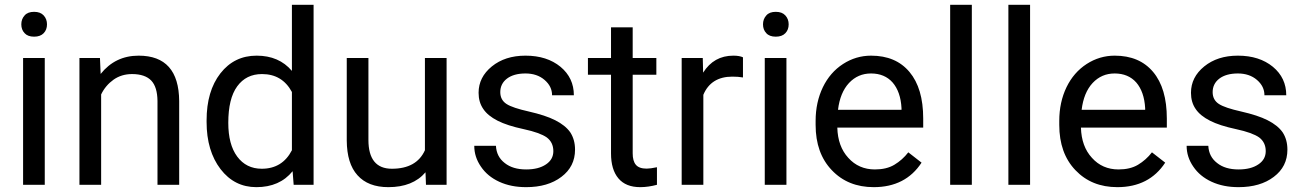

<svg xmlns="http://www.w3.org/2000/svg" viewBox="-20 -770 5434 800"><path d="M166.5 0V-528.3H76.2V0ZM68.8 -668.5C68.8 -653.8 73.2 -641.6 82.5 -631.8C91.3 -622.1 104.5 -617.2 122.1 -617.2C139.6 -617.2 152.8 -622.1 162.1 -631.8C171.4 -641.6 175.8 -653.8 175.8 -668.5C175.8 -683.1 171.4 -695.3 162.1 -705.6C152.8 -715.8 139.6 -720.7 122.1 -720.7C104.5 -720.7 91.3 -715.8 82.5 -705.6C73.2 -695.3 68.8 -683.1 68.8 -668.5Z M396.5 -528.3H311V0H401.4V-376.5C413.6 -401.9 431.2 -422.4 453.1 -438C475.1 -453.6 501 -461.4 530.3 -461.4C566.4 -461.4 593.3 -452.1 610.4 -434.1C627.4 -416 635.7 -387.7 636.2 -349.6V0H726.6V-349.1C725.6 -475.1 669.4 -538.1 557.6 -538.1C492.7 -538.1 439.9 -512.7 399.4 -461.9Z M840.8 -268.6V-261.7C840.8 -181.2 860.4 -115.7 898.9 -65.4C937.5 -15.1 987.3 9.8 1048.3 9.8C1112.8 9.8 1163.1 -12.2 1199.2 -56.6L1203.6 0H1286.6V-750H1196.3V-474.6C1160.2 -517.1 1111.3 -538.1 1049.3 -538.1C987.3 -538.1 937 -513.7 898.4 -464.4C859.9 -415 840.8 -349.6 840.8 -268.6ZM931.2 -258.3C931.2 -325.2 943.4 -376 968.3 -410.2C993.2 -444.3 1027.3 -461.4 1071.8 -461.4C1127.9 -461.4 1169.4 -436.5 1196.3 -386.7V-144C1169.9 -92.8 1127.9 -66.9 1070.8 -66.9C1027.3 -66.9 993.2 -84 968.3 -117.7C943.4 -151.4 931.2 -198.2 931.2 -258.3Z M1752.9 -52.2 1754.9 0H1840.8V-528.3H1750.5V-144C1727.5 -92.8 1681.6 -66.9 1612.8 -66.9C1547.9 -66.9 1515.1 -106.9 1515.1 -187V-528.3H1424.8V-184.6C1425.3 -120.6 1439.9 -72.3 1469.7 -39.6C1499 -6.8 1542 9.8 1598.1 9.8C1666 9.8 1717.8 -10.7 1752.9 -52.2Z M2285.6 -140.1C2285.6 -117.2 2275.4 -98.6 2254.9 -85C2233.9 -70.8 2206.5 -64 2172.4 -64C2135.3 -64 2105.5 -72.8 2083 -90.8C2060.1 -108.4 2047.9 -132.3 2046.4 -162.6H1956.1C1956.1 -131.3 1965.3 -102.5 1983.9 -75.7C2002 -48.8 2027.3 -27.8 2060.1 -12.7C2092.8 2.4 2129.9 9.8 2172.4 9.8C2232.4 9.8 2281.7 -4.4 2319.3 -33.2C2356.9 -61.5 2376 -99.1 2376 -146.5C2376 -174.8 2369.1 -198.7 2356 -218.8C2342.3 -238.3 2321.3 -254.9 2293.5 -269C2265.6 -283.2 2229 -294.9 2184.1 -305.2C2138.7 -315.4 2107.4 -325.7 2090.3 -336.9C2073.2 -348.1 2064.5 -364.3 2064.5 -386.2C2064.5 -409.2 2073.7 -428.2 2092.3 -442.4C2110.8 -456.5 2136.7 -463.9 2169.4 -463.9C2201.2 -463.9 2228 -455.1 2249 -437C2270 -418.9 2280.3 -397.9 2280.3 -373H2371.1C2371.1 -421.4 2352.5 -460.9 2315.4 -491.7C2277.8 -522.5 2229.5 -538.1 2169.4 -538.1C2112.3 -538.1 2065.9 -522.9 2029.3 -493.2C1992.7 -463.4 1974.1 -426.8 1974.1 -383.3C1974.1 -357.4 1980.5 -335 1993.7 -315.9C2006.3 -296.9 2026.4 -280.8 2053.2 -267.1C2080.1 -253.4 2116.2 -241.7 2162.1 -231.9C2207.5 -222.2 2239.7 -210.4 2258.3 -197.3C2276.4 -183.6 2285.6 -164.6 2285.6 -140.1Z M2616.2 -656.2H2525.9V-528.3H2429.7V-458.5H2525.9V-130.9C2525.9 -85.9 2536.1 -51.3 2556.6 -26.9C2577.1 -2.4 2607.4 9.8 2647.9 9.8C2670.4 9.8 2693.4 6.3 2717.3 0V-73.2C2699.2 -69.3 2684.6 -67.4 2674.3 -67.4C2653.3 -67.4 2638.2 -72.8 2629.4 -83.5C2620.6 -93.8 2616.2 -109.9 2616.2 -130.9V-458.5H2714.8V-528.3H2616.2Z M3075.7 -447.3V-531.2C3066.4 -535.6 3053.2 -538.1 3035.6 -538.1C2981.4 -538.1 2939.5 -514.6 2909.7 -467.3L2908.2 -528.3H2820.3V0H2910.6V-375C2931.6 -425.3 2972.2 -450.7 3031.2 -450.7C3047.4 -450.7 3062 -449.7 3075.7 -447.3Z M3256.8 0V-528.3H3166.5V0ZM3159.2 -668.5C3159.2 -653.8 3163.6 -641.6 3172.9 -631.8C3181.6 -622.1 3194.8 -617.2 3212.4 -617.2C3230 -617.2 3243.2 -622.1 3252.4 -631.8C3261.7 -641.6 3266.1 -653.8 3266.1 -668.5C3266.1 -683.1 3261.7 -695.3 3252.4 -705.6C3243.2 -715.8 3230 -720.7 3212.4 -720.7C3194.8 -720.7 3181.6 -715.8 3172.9 -705.6C3163.6 -695.3 3159.2 -683.1 3159.2 -668.5Z M3620.6 9.8C3709 9.8 3775.4 -24.4 3819.8 -92.3L3764.6 -135.3C3748 -113.8 3728.5 -96.7 3706.5 -83.5C3684.6 -70.3 3657.2 -64 3625.5 -64C3580.6 -64 3543.5 -80.1 3514.6 -112.3C3485.4 -144 3470.2 -186 3468.8 -238.3H3826.7V-275.9C3826.7 -360.4 3807.6 -424.8 3769.5 -470.2C3731.4 -515.6 3678.2 -538.1 3609.4 -538.1C3567.4 -538.1 3528.3 -526.4 3492.7 -503.4C3456.5 -480 3428.7 -447.8 3408.7 -406.7C3388.7 -365.2 3378.4 -318.4 3378.4 -266.1V-249.5C3378.4 -170.9 3400.9 -107.9 3445.8 -61C3490.7 -13.7 3548.8 9.8 3620.6 9.8ZM3609.4 -463.9C3647 -463.9 3677.2 -451.2 3699.2 -426.3C3721.2 -400.9 3733.9 -365.2 3736.3 -319.3V-312.5H3471.7C3477.5 -360.4 3492.7 -397.5 3517.6 -424.3C3542.5 -450.7 3572.8 -463.9 3609.4 -463.9Z M4029.3 0V-750H3939V0Z M4272 0V-750H4181.6V0Z M4635.7 9.8C4724.1 9.8 4790.5 -24.4 4835 -92.3L4779.8 -135.3C4763.2 -113.8 4743.7 -96.7 4721.7 -83.5C4699.7 -70.3 4672.4 -64 4640.6 -64C4595.7 -64 4558.6 -80.1 4529.8 -112.3C4500.5 -144 4485.4 -186 4483.9 -238.3H4841.8V-275.9C4841.8 -360.4 4822.8 -424.8 4784.7 -470.2C4746.6 -515.6 4693.4 -538.1 4624.5 -538.1C4582.5 -538.1 4543.5 -526.4 4507.8 -503.4C4471.7 -480 4443.8 -447.8 4423.8 -406.7C4403.8 -365.2 4393.6 -318.4 4393.6 -266.1V-249.5C4393.6 -170.9 4416 -107.9 4460.9 -61C4505.9 -13.7 4564 9.8 4635.7 9.8ZM4624.5 -463.9C4662.1 -463.9 4692.4 -451.2 4714.4 -426.3C4736.3 -400.9 4749 -365.2 4751.5 -319.3V-312.5H4486.8C4492.7 -360.4 4507.8 -397.5 4532.7 -424.3C4557.6 -450.7 4587.9 -463.9 4624.5 -463.9Z M5253.9 -140.1C5253.9 -117.2 5243.7 -98.6 5223.1 -85C5202.1 -70.8 5174.8 -64 5140.6 -64C5103.5 -64 5073.7 -72.8 5051.3 -90.8C5028.3 -108.4 5016.1 -132.3 5014.6 -162.6H4924.3C4924.3 -131.3 4933.6 -102.5 4952.1 -75.7C4970.2 -48.8 4995.6 -27.8 5028.3 -12.7C5061 2.4 5098.1 9.8 5140.6 9.8C5200.7 9.8 5250 -4.4 5287.6 -33.2C5325.2 -61.5 5344.2 -99.1 5344.2 -146.5C5344.2 -174.8 5337.4 -198.7 5324.2 -218.8C5310.5 -238.3 5289.6 -254.9 5261.7 -269C5233.9 -283.2 5197.3 -294.9 5152.3 -305.2C5106.9 -315.4 5075.7 -325.7 5058.6 -336.9C5041.5 -348.1 5032.7 -364.3 5032.7 -386.2C5032.7 -409.2 5042 -428.2 5060.5 -442.4C5079.1 -456.5 5105 -463.9 5137.7 -463.9C5169.4 -463.9 5196.3 -455.1 5217.3 -437C5238.3 -418.9 5248.5 -397.9 5248.5 -373H5339.4C5339.4 -421.4 5320.8 -460.9 5283.7 -491.7C5246.1 -522.5 5197.8 -538.1 5137.7 -538.1C5080.6 -538.1 5034.2 -522.9 4997.6 -493.2C4960.9 -463.4 4942.4 -426.8 4942.4 -383.3C4942.4 -357.4 4948.7 -335 4961.9 -315.9C4974.6 -296.9 4994.6 -280.8 5021.5 -267.1C5048.3 -253.4 5084.5 -241.7 5130.4 -231.9C5175.8 -222.2 5208 -210.4 5226.6 -197.3C5244.6 -183.6 5253.9 -164.6 5253.9 -140.1Z"/></svg>

Font: Vazir
Style: Regular
Weight: 400
Designer: Saber Rastikerdar
Foundry: Saber Rastikerdar
Version: Version 27.002;January 24, 2021;FontCreator 13.0.0.2683 64-b